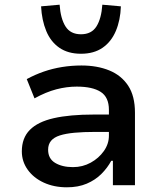

<svg xmlns="http://www.w3.org/2000/svg" viewBox="-20 -789 684 818"><path d="M265 9Q210 9 166.5 -11Q123 -31 98 -66Q73 -101 73 -144Q73 -201 107 -235.5Q141 -270 209 -285.5Q277 -301 380 -301H461V-227H387Q335 -227 297.5 -223.5Q260 -220 235 -212Q210 -204 197.5 -189Q185 -174 185 -151Q185 -113 215 -95Q245 -77 291 -77Q332 -77 366.5 -96Q401 -115 422.5 -145.5Q444 -176 444 -211V-321Q444 -375 409 -397.5Q374 -420 307 -420Q264 -420 220 -408.5Q176 -397 127 -370L94 -452Q129 -471 166.5 -484Q204 -497 244.5 -503.5Q285 -510 327 -510Q394 -510 445.5 -489Q497 -468 526 -424Q555 -380 555 -309V0H461V-104H454Q438 -74 412 -48Q386 -22 349.5 -6.5Q313 9 265 9ZM325 -560Q270 -560 233 -585.5Q196 -611 177 -657Q158 -703 155 -762L234 -769Q238 -710 259 -676.5Q280 -643 325 -643Q370 -643 391 -676.5Q412 -710 416 -769L495 -762Q493 -703 473.5 -657Q454 -611 417 -585.5Q380 -560 325 -560Z"/></svg>

Font: Nunito Sans 6pt SemiBold
Style: Regular
Weight: 600
Version: Version 3.101;gftools[0.9.27]